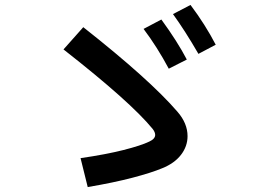

<svg xmlns="http://www.w3.org/2000/svg" viewBox="-20 -787 1040 777"><path d="M783 -569Q728 -664 680 -730L751 -767Q811 -687 853 -606ZM663 -509Q616 -597 561 -670L633 -708Q698 -619 736 -546ZM317 -677Q586 -465 698 -335Q739 -288 739 -236Q739 -195 712.5 -160.5Q686 -126 636 -106Q593 -88 517 -68Q441 -48 335 -30L306 -147Q409 -162 480 -180Q551 -198 584 -214Q608 -225 608 -241Q608 -252 598 -265Q509 -374 237 -587Z"/></svg>

Font: IBM Plex Sans JP SemiBold
Style: Regular
Weight: 600
Designer: Mike Abbink; Paul van der Laan; Pieter van Rosmalen; Wujin Sim; Yejin Wi; Jinhee Kim; Boomi Park; Yona Kim; Kichan Ma
Foundry: Sandoll Inc.
Version: Version 1.001